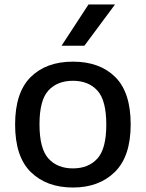

<svg xmlns="http://www.w3.org/2000/svg" viewBox="-20 -828 652 858"><path d="M306 10Q188.5 10 118 -58.8Q47.5 -127.5 47.5 -271.5Q47.5 -414.5 117 -483.5Q186.5 -552.5 306 -552.5Q425.5 -552.5 494.8 -484Q564 -415.5 564 -272Q564 -129 493.2 -59.5Q422.5 10 306 10ZM306 -75.5Q375 -75.5 415 -119.2Q455 -163 455 -271Q455 -380 415 -423.5Q375 -467 306 -467Q236.5 -467 196.5 -423.8Q156.5 -380.5 156.5 -272.5Q156.5 -163.5 196.5 -119.5Q236.5 -75.5 306 -75.5ZM255 -623.5 375.5 -808H494L357 -623.5Z"/></svg>

Font: Encode Sans SmExp Md
Style: Regular
Weight: 500
Width: 6
Designer: Multiple Designers
Foundry: Impallari Type
Version: Version 3.002; ttfautohint (v1.8.3) -l 8 -r 50 -G 200 -x 14 